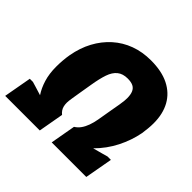

<svg xmlns="http://www.w3.org/2000/svg" viewBox="-188 -874 1048 1048"><g transform="rotate(45 336.0 -350.0)"><path d="M-15 0 14 -161H38Q52 -157 65 -153Q78 -149 91 -145Q104 -141 117 -137Q95 -170 82 -213Q69 -256 69 -309Q69 -334 71 -358.5Q73 -383 77 -406Q89 -473 118 -527Q147 -581 190.5 -620Q234 -659 289.5 -679.5Q345 -700 411 -700Q494 -700 550 -672Q606 -644 635 -592Q664 -540 664 -467Q664 -447 662 -426.5Q660 -406 657 -385Q644 -317 611.5 -253Q579 -189 527 -137Q541 -141 556 -145Q571 -149 585.5 -153Q600 -157 614 -161H640L611 0H344L370 -146Q388 -157 400.5 -174.5Q413 -192 421.5 -215.5Q430 -239 435 -267Q444 -321 450 -354.5Q456 -388 459.5 -408.5Q463 -429 464 -441.5Q465 -454 465 -462Q465 -489 457.5 -506.5Q450 -524 434 -532Q418 -540 391 -540Q354 -540 331 -521.5Q308 -503 295.5 -466.5Q283 -430 274 -375Q266 -327 261 -297.5Q256 -268 253.5 -251.5Q251 -235 250 -227Q249 -219 249 -212Q249 -197 252 -185Q255 -173 261.5 -163.5Q268 -154 278 -146L252 0Z"/></g></svg>

Font: Archivo Condensed Black
Style: Italic
Weight: 900
Width: 3
Italic angle: -10°
Designer: Hector Gatti
Foundry: Omnibus-Type
Version: Version 2.001